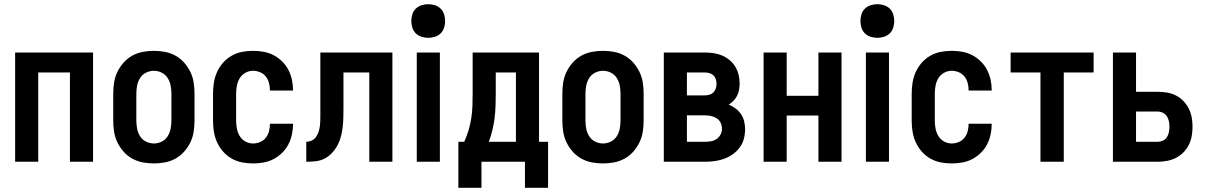

<svg xmlns="http://www.w3.org/2000/svg" viewBox="-20 -770 5741 914"><path d="M52 0V-520H423V0H313V-425H162V0Z M713 8Q686 8 659.5 3Q633 -2 609.5 -15Q586 -28 568 -48.5Q550 -69 538.5 -93Q527 -117 523 -143.5Q519 -170 519 -197V-323Q519 -350 523 -376.5Q527 -403 538.5 -427Q550 -451 568 -471.5Q586 -492 609.5 -505Q633 -518 659.5 -523Q686 -528 713 -528Q739 -528 765.5 -523Q792 -518 815.5 -505Q839 -492 857 -471.5Q875 -451 886.5 -427Q898 -403 902 -376.5Q906 -350 906 -323V-197Q906 -170 902 -143.5Q898 -117 886.5 -93Q875 -69 857 -48.5Q839 -28 815.5 -15Q792 -2 765.5 3Q739 8 713 8ZM713 -87Q732 -87 750 -96Q768 -105 778.5 -122Q789 -139 792.5 -158.5Q796 -178 796 -197V-323Q796 -342 792.5 -361.5Q789 -381 778.5 -398Q768 -415 750 -424Q732 -433 713 -433Q693 -433 675 -424Q657 -415 646.5 -398Q636 -381 632.5 -361.5Q629 -342 629 -323V-197Q629 -178 632.5 -158.5Q636 -139 646.5 -122Q657 -105 675 -96Q693 -87 713 -87Z M1185 8Q1158 8 1132 3Q1106 -2 1082.5 -15.5Q1059 -29 1041.5 -49Q1024 -69 1013 -93.5Q1002 -118 998 -144.5Q994 -171 994 -197V-323Q994 -349 998 -375.5Q1002 -402 1013 -426.5Q1024 -451 1041.5 -471Q1059 -491 1082.5 -504.5Q1106 -518 1132 -523Q1158 -528 1185 -528Q1210 -528 1235 -523.5Q1260 -519 1282 -507.5Q1304 -496 1322.5 -478Q1341 -460 1352.5 -438Q1364 -416 1369.5 -391Q1375 -366 1375 -341V-339H1265V-340Q1265 -358 1260.5 -375Q1256 -392 1245.5 -405.5Q1235 -419 1218.5 -426Q1202 -433 1185 -433Q1165 -433 1148 -423.5Q1131 -414 1121 -397.5Q1111 -381 1107.5 -361.5Q1104 -342 1104 -323V-197Q1104 -178 1107.5 -158.5Q1111 -139 1121 -122.5Q1131 -106 1148 -96.5Q1165 -87 1185 -87Q1202 -87 1218.5 -94Q1235 -101 1245.5 -114.5Q1256 -128 1260.5 -145Q1265 -162 1265 -180V-181H1375V-179Q1375 -154 1369.5 -129Q1364 -104 1352.5 -82Q1341 -60 1322.5 -42Q1304 -24 1282 -12.5Q1260 -1 1235 3.5Q1210 8 1185 8Z M1438 0V-95Q1451 -95 1463 -100.5Q1475 -106 1483 -116.5Q1491 -127 1495.5 -139.5Q1500 -152 1502 -165Q1504 -178 1504.5 -191Q1505 -204 1505 -217V-520H1848V0H1738V-425H1615V-257Q1615 -234 1614.5 -211.5Q1614 -189 1611.5 -166.5Q1609 -144 1603.5 -122Q1598 -100 1587.5 -80Q1577 -60 1561.5 -43Q1546 -26 1526 -15.5Q1506 -5 1483.5 -2.5Q1461 0 1438 0Z M1964 0V-520H2074V0ZM2019 -590Q2002 -590 1986.5 -595Q1971 -600 1959.5 -611Q1948 -622 1943 -638Q1938 -654 1938 -670Q1938 -686 1943 -702Q1948 -718 1959.5 -729Q1971 -740 1986.5 -745Q2002 -750 2019 -750Q2035 -750 2050.5 -745Q2066 -740 2077.5 -729Q2089 -718 2094 -702Q2099 -686 2099 -670Q2099 -654 2094 -638Q2089 -622 2077.5 -611Q2066 -600 2050.5 -595Q2035 -590 2019 -590Z M2479 124V0H2272V124H2162V-95H2190Q2202 -122 2210.5 -150Q2219 -178 2223.5 -207.5Q2228 -237 2229 -266.5Q2230 -296 2230 -325V-520H2546V-95H2589V124ZM2307 -95H2436V-425H2340V-325Q2340 -296 2339 -266.5Q2338 -237 2334.5 -208Q2331 -179 2324 -150.5Q2317 -122 2307 -95Z M2851 8Q2824 8 2797.5 3Q2771 -2 2747.5 -15Q2724 -28 2706 -48.5Q2688 -69 2676.5 -93Q2665 -117 2661 -143.5Q2657 -170 2657 -197V-323Q2657 -350 2661 -376.5Q2665 -403 2676.5 -427Q2688 -451 2706 -471.5Q2724 -492 2747.5 -505Q2771 -518 2797.5 -523Q2824 -528 2851 -528Q2877 -528 2903.5 -523Q2930 -518 2953.5 -505Q2977 -492 2995 -471.5Q3013 -451 3024.5 -427Q3036 -403 3040 -376.5Q3044 -350 3044 -323V-197Q3044 -170 3040 -143.5Q3036 -117 3024.5 -93Q3013 -69 2995 -48.5Q2977 -28 2953.5 -15Q2930 -2 2903.5 3Q2877 8 2851 8ZM2851 -87Q2870 -87 2888 -96Q2906 -105 2916.5 -122Q2927 -139 2930.5 -158.5Q2934 -178 2934 -197V-323Q2934 -342 2930.5 -361.5Q2927 -381 2916.5 -398Q2906 -415 2888 -424Q2870 -433 2851 -433Q2831 -433 2813 -424Q2795 -415 2784.5 -398Q2774 -381 2770.5 -361.5Q2767 -342 2767 -323V-197Q2767 -178 2770.5 -158.5Q2774 -139 2784.5 -122Q2795 -105 2813 -96Q2831 -87 2851 -87Z M3140 0V-520H3335Q3356 -520 3377 -517Q3398 -514 3417 -506Q3436 -498 3452.5 -484.5Q3469 -471 3480 -453Q3491 -435 3496 -414.5Q3501 -394 3501 -373Q3501 -358 3498.5 -343.5Q3496 -329 3489.5 -315.5Q3483 -302 3472.5 -291Q3462 -280 3449 -272Q3467 -265 3482 -253.5Q3497 -242 3507.5 -226.5Q3518 -211 3522.5 -192.5Q3527 -174 3527 -155Q3527 -132 3521 -109Q3515 -86 3501 -67.5Q3487 -49 3468 -35.5Q3449 -22 3427 -14Q3405 -6 3381.5 -3Q3358 0 3335 0ZM3250 -316H3335Q3346 -316 3357 -319Q3368 -322 3376 -330Q3384 -338 3387.5 -349Q3391 -360 3391 -371Q3391 -382 3387.5 -393Q3384 -404 3376 -411.5Q3368 -419 3357 -422Q3346 -425 3335 -425H3250ZM3250 -95H3335Q3350 -95 3364.5 -97.5Q3379 -100 3391 -108Q3403 -116 3410 -129.5Q3417 -143 3417 -157Q3417 -172 3410.5 -185.5Q3404 -199 3391.5 -207Q3379 -215 3364.5 -218Q3350 -221 3335 -221H3250Z M3615 0V-520H3725V-314H3876V-520H3986V0H3876V-220H3725V0Z M4102 0V-520H4212V0ZM4157 -590Q4140 -590 4124.5 -595Q4109 -600 4097.5 -611Q4086 -622 4081 -638Q4076 -654 4076 -670Q4076 -686 4081 -702Q4086 -718 4097.5 -729Q4109 -740 4124.5 -745Q4140 -750 4157 -750Q4173 -750 4188.5 -745Q4204 -740 4215.5 -729Q4227 -718 4232 -702Q4237 -686 4237 -670Q4237 -654 4232 -638Q4227 -622 4215.5 -611Q4204 -600 4188.5 -595Q4173 -590 4157 -590Z M4511 8Q4484 8 4458 3Q4432 -2 4408.5 -15.5Q4385 -29 4367.5 -49Q4350 -69 4339 -93.5Q4328 -118 4324 -144.5Q4320 -171 4320 -197V-323Q4320 -349 4324 -375.5Q4328 -402 4339 -426.5Q4350 -451 4367.5 -471Q4385 -491 4408.5 -504.5Q4432 -518 4458 -523Q4484 -528 4511 -528Q4536 -528 4561 -523.5Q4586 -519 4608 -507.5Q4630 -496 4648.5 -478Q4667 -460 4678.5 -438Q4690 -416 4695.5 -391Q4701 -366 4701 -341V-339H4591V-340Q4591 -358 4586.5 -375Q4582 -392 4571.5 -405.5Q4561 -419 4544.5 -426Q4528 -433 4511 -433Q4491 -433 4474 -423.5Q4457 -414 4447 -397.5Q4437 -381 4433.5 -361.5Q4430 -342 4430 -323V-197Q4430 -178 4433.5 -158.5Q4437 -139 4447 -122.5Q4457 -106 4474 -96.5Q4491 -87 4511 -87Q4528 -87 4544.5 -94Q4561 -101 4571.5 -114.5Q4582 -128 4586.5 -145Q4591 -162 4591 -180V-181H4701V-179Q4701 -154 4695.5 -129Q4690 -104 4678.5 -82Q4667 -60 4648.5 -42Q4630 -24 4608 -12.5Q4586 -1 4561 3.5Q4536 8 4511 8Z M4933 0V-425H4791V-520H5186V-425H5044V0Z M5278 0V-520H5388V-333H5491Q5513 -333 5535 -329.5Q5557 -326 5577 -316Q5597 -306 5613 -289.5Q5629 -273 5639 -253Q5649 -233 5653 -211Q5657 -189 5657 -167Q5657 -144 5653 -122Q5649 -100 5639 -80Q5629 -60 5613 -44Q5597 -28 5577 -18Q5557 -8 5535 -4Q5513 0 5491 0ZM5388 -95H5491Q5504 -95 5516 -100.5Q5528 -106 5535 -117Q5542 -128 5544.5 -141Q5547 -154 5547 -167Q5547 -180 5544.5 -192.5Q5542 -205 5535 -216Q5528 -227 5516 -233Q5504 -239 5491 -239H5388Z"/></svg>

Font: Iosevka QP
Style: Bold
Weight: 700
Designer: Belleve Invis
Foundry: Belleve Invis
Version: Version 20.0.0; ttfautohint (v1.8.4)